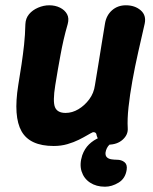

<svg xmlns="http://www.w3.org/2000/svg" viewBox="-20 -536 580 726"><path d="M463 -52Q465 -27 444 -8Q423 11 389 11Q370 11 360.5 2Q351 -7 346 -22Q345 -31 341 -34Q337 -37 331 -36Q324 -33 310.5 -25Q297 -17 278 -7.5Q259 2 235 9Q211 16 183 16Q93 16 61.5 -39.5Q30 -95 49 -214Q56 -256 61.5 -293Q67 -330 71 -366.5Q75 -403 76 -445Q77 -467 90 -482.5Q103 -498 124 -507Q145 -516 166 -516Q189 -516 207 -507Q225 -498 233.5 -482.5Q242 -467 236 -445Q227 -414 220.5 -385.5Q214 -357 209 -329.5Q204 -302 199 -274Q194 -246 189 -214Q179 -152 188 -130.5Q197 -109 228 -109Q253 -109 276.5 -123Q300 -137 317.5 -160.5Q335 -184 339 -214Q346 -256 352 -293Q358 -330 364 -367.5Q370 -405 377 -447Q382 -478 403.5 -497Q425 -516 456 -516Q490 -516 512 -497Q534 -478 527 -446Q515 -394 502.5 -338.5Q490 -283 480.5 -230Q471 -177 466 -131Q461 -85 463 -52ZM377 170Q344 170 320.5 154.5Q297 139 288.5 112Q280 85 291 51Q300 26 316.5 10Q333 -6 356 -16Q379 -26 405 -33L430 -10Q430 -10 418.5 -5.5Q407 -1 394.5 10.5Q382 22 379 41Q378 53 384.5 59Q391 65 402 66.5Q413 68 422 68Q439 68 450.5 77Q462 86 459 106Q454 139 428.5 154.5Q403 170 377 170Z"/></svg>

Font: Winky Sans SemiBold
Style: Italic
Weight: 600
Italic angle: -8.97852°
Designer: Simon Atzbach
Foundry: typofactur
Version: Version 1.205